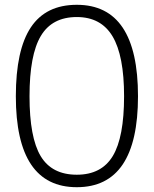

<svg xmlns="http://www.w3.org/2000/svg" viewBox="-20 -770 641 800"><path d="M300 10Q46 10 46 -369Q46 -562 108.5 -656Q171 -750 300 -750Q555 -750 555 -369Q555 10 300 10ZM300 -42Q403 -42 450 -120Q497 -198 497 -369Q497 -538 449 -618.5Q401 -699 300 -699Q197 -699 150 -620Q103 -541 103 -369Q103 -197 149.5 -119.5Q196 -42 300 -42Z"/></svg>

Font: Encode Sans Compressed
Style: Light
Weight: 300
Designer: Pablo Impallari, Andres Torresi
Foundry: Pablo Impallari, Andres Torresi
Version: Version 1.000; ttfautohint (v1.00) -l 8 -r 50 -G 200 -x 14 -